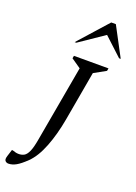

<svg xmlns="http://www.w3.org/2000/svg" viewBox="-238 -881 776 1097"><g transform="rotate(20 150.0 -332.5)"><path d="M-38 147Q-50 147 -57.5 138.5Q-65 130 -58 108L-45 67H-40Q-27 71 -19.5 73Q-12 75 -1 75Q16 75 30.5 67.5Q45 60 56.5 35Q68 10 77 -43L159 -504L101 -544L104 -560H314L311 -544L239 -504L186 -204Q169 -108 139 -31Q109 46 67 87Q33 120 9 133.5Q-15 147 -38 147ZM81 -635 239 -812H267L361 -635H351L241 -737L91 -635Z"/></g></svg>

Font: Spectral SC
Style: Italic
Weight: 400
Italic angle: -10°
Designer: Jean-Baptiste Levee
Foundry: Production Type
Version: Version 2.001